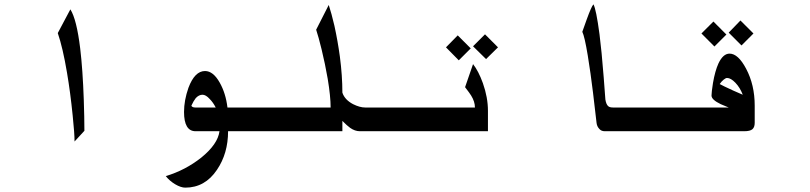

<svg xmlns="http://www.w3.org/2000/svg" viewBox="-20 -611 3772 894"><path d="M373 -2 327.1 47.9Q327.1 10.7 318.4 -73.2Q307.6 -180.7 292 -272.5Q272.5 -388.7 249 -457L307.6 -567.4Q336.9 -521.5 353.5 -384.8Q365.2 -287.1 370.1 -146.5Q373 -62.5 373 -2Z M1250 0H1042Q1042 103.5 990.2 179.7Q934.6 262.7 842.8 262.7Q822.3 262.7 795.9 247.1Q769.5 231.4 752 209Q842.8 181.6 917 123Q994.1 60.5 1002 0H890.6Q836.9 0 836.9 -89.8Q836.9 -143.6 857.4 -202.1Q886.7 -280.3 934.6 -280.3Q972.7 -280.3 1002.9 -226.6Q1031.2 -176.8 1039.1 -110.4H1250ZM984.4 -110.4Q972.7 -133.8 956.1 -150.4Q938.5 -169.9 922.9 -169.9Q906.2 -169.9 891.6 -154.3Q880.9 -140.6 871.1 -119.1Q872.1 -115.2 877 -112.8Q881.8 -110.4 889.6 -110.4Z M1574.2 -179.7Q1585 -146.5 1624 -126Q1655.3 -110.4 1680.7 -110.4H1877.9V0H1655.3Q1632.8 0 1610.4 -15.6Q1596.7 -25.4 1574.2 -47.9V0H1234.4V-110.4H1519.5Q1519.5 -162.1 1505.9 -244.1Q1494.1 -312.5 1477.5 -380.9Q1462.9 -440.4 1452.1 -472.7L1510.7 -587.9Q1523.4 -549.8 1537.1 -491.2Q1552.7 -419.9 1562.5 -347.7Q1574.2 -258.8 1574.2 -179.7Z M2171.9 -385.7 2116.2 -330.1 2056.6 -390.6 2111.3 -446.3ZM2298.8 -390.6 2243.2 -335.9 2182.6 -395.5 2238.3 -451.2ZM2252 -94.7V0H1856.4V-110.4H2191.4Q2191.4 -137.7 2173.8 -166Q2168 -175.8 2145.5 -205.1L2182.6 -312.5Q2208 -280.3 2228.5 -223.6Q2252 -157.2 2252 -94.7Z M3122.1 0H2795.9Q2780.3 0 2771.5 -9.8Q2759.8 -21.5 2757.8 -38.1Q2749 -111.3 2741.2 -179.7Q2730.5 -268.6 2716.8 -352.5Q2702.1 -441.4 2691.4 -462.9Q2705.1 -501 2711.9 -520.5Q2733.4 -580.1 2743.2 -590.8Q2755.9 -568.4 2771.5 -451.2Q2781.2 -376 2791 -251L2798.8 -147.5Q2802.7 -124 2812.5 -116.2Q2819.3 -110.4 2835 -110.4H3122.1Z M3494.1 -39.1Q3494.1 -18.6 3483.4 -9.3Q3472.7 0 3445.3 0H3100.6V-110.4H3373Q3373 -110.4 3335.9 -126Q3293 -146.5 3293 -166Q3293 -181.6 3299.8 -224.6Q3309.6 -281.2 3325.2 -315.4Q3346.7 -361.3 3377 -361.3Q3417 -361.3 3454.1 -291Q3494.1 -215.8 3494.1 -119.1ZM3438.5 -169.9Q3425.8 -203.1 3404.3 -225.6Q3382.8 -248 3365.2 -248Q3359.4 -248 3349.6 -240.2Q3339.8 -232.4 3331.1 -219.7Q3344.7 -211.9 3393.6 -189.5Q3424.8 -175.8 3438.5 -169.9ZM3362.3 -450.2 3306.6 -394.5 3246.1 -455.1 3301.8 -510.7ZM3488.3 -455.1 3432.6 -399.4 3373 -459 3427.7 -515.6Z"/></svg>

Font: Thabit-Bold
Style: Bold
Weight: 700
Designer: Regenerated by Nadim Shaikli
Foundry: MAK Alagha
Version: 0.01